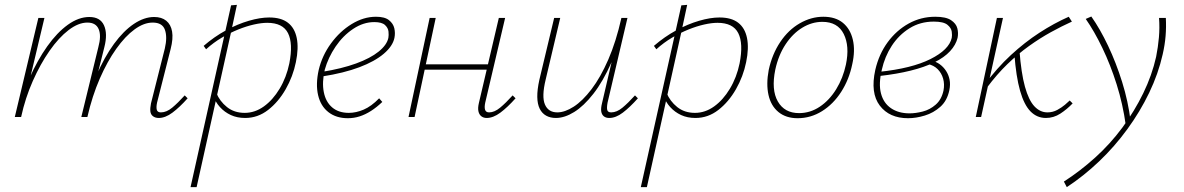

<svg xmlns="http://www.w3.org/2000/svg" viewBox="-20 -482 4878 791"><path d="M634 4Q620 4 610.5 -3Q601 -10 599.5 -23Q598 -36 602 -56L659 -282Q670 -329 659.5 -359Q649 -389 609 -389Q573 -389 534.5 -361Q496 -333 459 -281Q422 -229 391 -158Q360 -87 340 0H321Q344 -94 377 -170.5Q410 -247 449.5 -301Q489 -355 531.5 -383.5Q574 -412 615 -412Q646 -412 665 -396.5Q684 -381 689 -352Q694 -323 683 -280L627 -59Q623 -40 626 -29.5Q629 -19 643 -19Q666 -19 689.5 -38.5Q713 -58 741 -89L753 -77Q720 -40 690.5 -18Q661 4 634 4ZM41 0 138 -408H163L66 0ZM48 0Q68 -84 101 -159Q134 -234 174.5 -291Q215 -348 259.5 -380Q304 -412 348 -412Q393 -412 408.5 -377.5Q424 -343 410 -288L338 0H315L385 -287Q398 -335 386.5 -362Q375 -389 340 -389Q303 -389 262.5 -358Q222 -327 184 -272.5Q146 -218 115 -148Q84 -78 67 0Z M765 289 932 -460 956 -462 932 -350 790 289ZM990 4Q957 4 931 -8Q905 -20 886 -41Q867 -62 858 -89L871 -100Q885 -65 915 -41Q945 -17 988 -17Q1030 -17 1067 -43.5Q1104 -70 1132 -116.5Q1160 -163 1172 -221Q1188 -303 1166.5 -345.5Q1145 -388 1081 -388Q1057 -388 1026 -381Q995 -374 961.5 -360.5Q928 -347 894 -327Q860 -307 829 -279L819 -293Q863 -331 911 -357Q959 -383 1005.5 -396.5Q1052 -410 1089 -410Q1138 -410 1166 -388.5Q1194 -367 1202.5 -325.5Q1211 -284 1199 -226Q1187 -167 1157 -114.5Q1127 -62 1084.5 -29Q1042 4 990 4Z M1413 5Q1365 5 1333 -20Q1301 -45 1290.5 -90Q1280 -135 1293 -194Q1307 -253 1343.5 -303Q1380 -353 1429 -383Q1478 -413 1529 -413Q1565 -413 1582.5 -399Q1600 -385 1604.5 -365.5Q1609 -346 1605 -326Q1598 -292 1561 -260.5Q1524 -229 1460.5 -205Q1397 -181 1307 -167V-186Q1388 -199 1447 -220.5Q1506 -242 1540 -269.5Q1574 -297 1580 -326Q1582 -337 1580.5 -352Q1579 -367 1566 -379Q1553 -391 1522 -391Q1477 -391 1435 -363Q1393 -335 1362.5 -290Q1332 -245 1318 -195Q1306 -143 1314 -102.5Q1322 -62 1348.5 -39.5Q1375 -17 1417 -17Q1447 -17 1478.5 -30.5Q1510 -44 1542 -77L1555 -62Q1532 -40 1508.5 -25Q1485 -10 1461.5 -2.5Q1438 5 1413 5Z M1985 4Q1972 4 1963 -3Q1954 -10 1951 -23.5Q1948 -37 1953 -58L2035 -408H2061L1979 -59Q1975 -40 1978.5 -29.5Q1982 -19 1995 -19Q2017 -19 2040.5 -38.5Q2064 -58 2092 -89L2104 -77Q2071 -40 2041.5 -18Q2012 4 1985 4ZM1663 0 1750 -408H1775L1688 0ZM1715 -195 1720 -217H2008L2003 -195Z M2270 4Q2247 4 2230 -5.5Q2213 -15 2203.5 -34Q2194 -53 2193.5 -82.5Q2193 -112 2202 -153L2263 -408H2288L2228 -154Q2211 -84 2225 -51.5Q2239 -19 2276 -19Q2307 -19 2343.5 -42.5Q2380 -66 2417 -114.5Q2454 -163 2486 -236.5Q2518 -310 2540 -408H2558Q2533 -301 2498.5 -223.5Q2464 -146 2424.5 -95.5Q2385 -45 2345.5 -20.5Q2306 4 2270 4ZM2490 4Q2476 4 2467.5 -3Q2459 -10 2457 -23Q2455 -36 2460 -56L2542 -408H2565L2483 -59Q2479 -37 2482 -28Q2485 -19 2498 -19Q2521 -19 2544.5 -38.5Q2568 -58 2596 -89L2608 -77Q2575 -40 2546 -18Q2517 4 2490 4Z M2620 289 2787 -460 2811 -462 2787 -350 2645 289ZM2845 4Q2812 4 2786 -8Q2760 -20 2741 -41Q2722 -62 2713 -89L2726 -100Q2740 -65 2770 -41Q2800 -17 2843 -17Q2885 -17 2922 -43.5Q2959 -70 2987 -116.5Q3015 -163 3027 -221Q3043 -303 3021.5 -345.5Q3000 -388 2936 -388Q2912 -388 2881 -381Q2850 -374 2816.5 -360.5Q2783 -347 2749 -327Q2715 -307 2684 -279L2674 -293Q2718 -331 2766 -357Q2814 -383 2860.5 -396.5Q2907 -410 2944 -410Q2993 -410 3021 -388.5Q3049 -367 3057.5 -325.5Q3066 -284 3054 -226Q3042 -167 3012 -114.5Q2982 -62 2939.5 -29Q2897 4 2845 4Z M3266 5Q3218 5 3187 -20.5Q3156 -46 3146 -91Q3136 -136 3147 -194Q3161 -259 3194.5 -309Q3228 -359 3275 -386Q3322 -413 3372 -413Q3422 -413 3452.5 -388Q3483 -363 3493.5 -318.5Q3504 -274 3491 -217Q3478 -154 3445.5 -103.5Q3413 -53 3366.5 -24Q3320 5 3266 5ZM3272 -16Q3318 -16 3357.5 -42.5Q3397 -69 3425 -114.5Q3453 -160 3465 -216Q3481 -292 3456 -342Q3431 -392 3368 -392Q3325 -392 3285.5 -368Q3246 -344 3216.5 -299.5Q3187 -255 3174 -195Q3157 -112 3184.5 -64Q3212 -16 3272 -16Z M3721 5Q3644 5 3604.5 -47Q3565 -99 3586 -194Q3601 -259 3637 -308Q3673 -357 3723.5 -385Q3774 -413 3833 -413Q3877 -413 3898 -399Q3919 -385 3924 -365.5Q3929 -346 3925 -326Q3918 -297 3894 -271Q3870 -245 3829 -225Q3788 -205 3731.5 -191Q3675 -177 3604 -169L3602 -186Q3736 -200 3813 -238.5Q3890 -277 3901 -326Q3903 -336 3901 -351.5Q3899 -367 3883 -380Q3867 -393 3827 -393Q3771 -393 3727 -365.5Q3683 -338 3654 -293.5Q3625 -249 3613 -195Q3599 -137 3609.5 -97Q3620 -57 3651 -36Q3682 -15 3727 -15Q3752 -15 3781.5 -22.5Q3811 -30 3835 -51Q3859 -72 3867 -109Q3872 -135 3865.5 -158Q3859 -181 3843 -197Q3827 -213 3803 -218L3819 -232Q3837 -228 3852 -217Q3867 -206 3877.5 -190Q3888 -174 3892 -154Q3896 -134 3891 -110Q3882 -67 3854 -42Q3826 -17 3790 -6Q3754 5 3721 5Z M4046 -121 4034 -130Q4087 -202 4144.5 -255Q4202 -308 4262 -347Q4322 -386 4383 -413L4396 -393Q4354 -374 4309.5 -349.5Q4265 -325 4219.5 -292.5Q4174 -260 4130.5 -218Q4087 -176 4046 -121ZM4000 0 4087 -408H4112L4022 0ZM4289 4Q4252 4 4225.5 -23Q4199 -50 4182.5 -108Q4166 -166 4159 -259L4180 -274Q4187 -181 4202.5 -125Q4218 -69 4241.5 -44Q4265 -19 4295 -19Q4317 -19 4335.5 -29Q4354 -39 4367.5 -50.5Q4381 -62 4387 -68L4399 -56Q4376 -32 4348.5 -14Q4321 4 4289 4Z M4375 289 4363 266Q4430 223 4492 167Q4554 111 4604 43.5Q4654 -24 4690 -98Q4726 -172 4743 -248Q4751 -288 4754.5 -328Q4758 -368 4755 -408H4783Q4785 -371 4782 -334Q4779 -297 4770 -258Q4752 -178 4714.5 -100Q4677 -22 4624.5 50Q4572 122 4508.5 182.5Q4445 243 4375 289ZM4618 34Q4606 -53 4580.5 -134Q4555 -215 4521.5 -284.5Q4488 -354 4453 -404L4476 -414Q4512 -363 4545 -293.5Q4578 -224 4603 -144Q4628 -64 4638 18Z"/></svg>

Font: Ysabeau Office Thin
Style: Italic
Weight: 250
Italic angle: -12°
Designer: Christian Thalmann (Catharsis Fonts)
Version: Version 2.001;gftools[0.9.30]; featfreeze: tnum,lnum,ss02